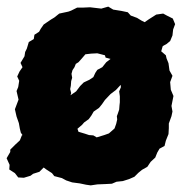

<svg xmlns="http://www.w3.org/2000/svg" viewBox="-26 -540 560 580"><path d="M2 -28 3 -42 -6 -62 5 -81V-88L20 -103L34 -116L40 -131L42 -132L37 -139L34 -151L31 -168L24 -188L19 -210L30 -239L24 -265L29 -277L32 -296L26 -309L33 -324L42 -337L36 -350L48 -370L50 -383L55 -393L61 -413L76 -422L78 -435L92 -444L97 -453L106 -466L128 -481L138 -487L153 -499L181 -505L189 -508L207 -517H224L246 -518L280 -514L301 -520L316 -511L341 -507L360 -503L369 -493L388 -486L401 -478L411 -473L424 -482L446 -496L467 -499L478 -493L496 -484L503 -467L497 -451L495 -433L488 -416L477 -407L466 -401L465 -399L461 -385L475 -373L477 -364L483 -349L486 -327L495 -311L488 -292L490 -269L498 -250L492 -220L495 -203L492 -189L484 -167V-153L483 -135L475 -115L471 -99L456 -91L449 -79L443 -64L429 -51L419 -36L403 -27L392 -18L380 -6L364 1L345 7L326 9L312 15L293 16L268 17L248 20L234 18L215 14L192 11L174 5L161 -2L138 -8L131 -17L114 -28L106 -34L93 -21L74 -15L66 -9L46 -3L29 -4L19 -17ZM189 -259 187 -252 188 -253 204 -264 216 -280 227 -291 244 -299 256 -307 262 -320 268 -329 283 -337 295 -352 304 -359 308 -362 293 -366 291 -373 268 -379 249 -378 232 -376 220 -362 211 -352 203 -347 199 -337 193 -328 190 -317 192 -305 189 -295 188 -281 186 -271ZM266 -125 289 -132 303 -137 311 -144 320 -152 325 -166 328 -179 327 -189 330 -197 334 -209 335 -222 336 -231V-249L334 -264L339 -276V-283L337 -282L324 -268L308 -256L291 -238L282 -225L273 -214L257 -203L250 -191L242 -180L228 -170L222 -163L208 -151L211 -142L231 -136L243 -132L256 -131Z"/></svg>

Font: Winky Rough
Style: Bold
Weight: 700
Designer: Simon Atzbach
Foundry: typofactur
Version: Version 1.206; ttfautohint (v1.8.4.7-5d5b)